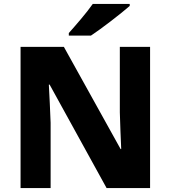

<svg xmlns="http://www.w3.org/2000/svg" viewBox="-20 -951 863 971"><path d="M636 -921V-931H449C418 -886 361 -821 328 -784V-771H440C492 -805 593 -883 636 -921ZM739 0V-714H586V-383C587 -325 591 -254 593 -197H590L303 -714H84V0H236V-330C234 -391 230 -465 227 -523H231L519 0Z"/></svg>

Font: Noto Sans Bengali UI ExtraBold
Style: Regular
Weight: 800
Designer: Jelle Bosma - Monotype Design Team
Foundry: Monotype Imaging Inc.
Version: Version 2.003